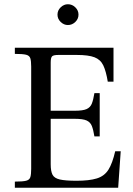

<svg xmlns="http://www.w3.org/2000/svg" viewBox="-20 -885 627 905"><path d="M50 0V-29Q87 -29 103 -33Q119 -37 123 -50Q127 -63 127 -89V-571Q127 -597 123 -610Q119 -623 103 -627Q87 -631 50 -631V-660H515V-500H488Q480 -549 467 -576.5Q454 -604 425.5 -615Q397 -626 342 -626H255Q232 -626 225.5 -619.5Q219 -613 219 -590V-363H332Q371 -363 388.5 -371Q406 -379 413 -397Q420 -415 425 -446H450V-242H425Q420 -273 413 -291Q406 -309 388.5 -317Q371 -325 332 -325H219V-111Q219 -78 227.5 -61.5Q236 -45 262 -39Q288 -33 341 -33Q401 -33 436.5 -44Q472 -55 491 -85Q510 -115 523 -172H549L537 0ZM300 -767Q281 -767 266 -781.5Q251 -796 251 -816Q251 -836 266 -850.5Q281 -865 300 -865Q320 -865 335 -850.5Q350 -836 350 -816Q350 -796 335 -781.5Q320 -767 300 -767Z"/></svg>

Font: Frank Ruhl Libre
Style: Regular
Weight: 400
Designer: Yanek Iontef
Foundry: Fontef
Version: Version 6.004